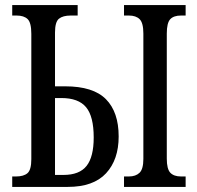

<svg xmlns="http://www.w3.org/2000/svg" viewBox="-20 -734 774 754"><path d="M28 -41H43Q73 -41 88 -54Q103 -67 103 -109V-601Q103 -645 88.5 -659Q74 -673 45 -673H28V-714H285V-673H258Q227 -673 211.5 -660.5Q196 -648 196 -606V-395H236Q346 -395 396 -344.5Q446 -294 446 -198Q446 -107 396.5 -53.5Q347 0 246 0H28ZM467 -41H486Q513 -41 528 -55.5Q543 -70 543 -110V-602Q543 -644 528.5 -658.5Q514 -673 486 -673H467V-714H709V-673H691Q662 -673 648.5 -658.5Q635 -644 635 -602V-111Q635 -70 649 -55.5Q663 -41 691 -41H709V0H467ZM229 -47Q292 -47 320 -82.5Q348 -118 348 -194Q348 -277 318 -313Q288 -349 221 -349H196V-47Z"/></svg>

Font: Noto Serif Cond
Style: Regular
Weight: 400
Width: 3
Designer: Monotype Design Team
Foundry: Monotype Imaging Inc.
Version: Version 1.001